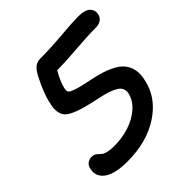

<svg xmlns="http://www.w3.org/2000/svg" viewBox="-193 -860 1017 1017"><g transform="rotate(-45 315.0 -352.0)"><path d="M189 12.2Q94.2 12.2 52.5 -18.3Q10.7 -48.8 21 -98.1Q24.4 -118.2 37.8 -129.2Q51.3 -140.1 71.8 -140.1Q84 -140.1 92 -135.5Q100.1 -130.9 106.4 -124.3Q112.8 -117.7 121.3 -111.1Q129.9 -104.5 148.7 -99.9Q167.5 -95.2 194.8 -95.2Q254.9 -95.2 308.1 -112.3Q361.3 -129.4 399.4 -163.1Q437.5 -196.8 446.8 -241.2Q453.1 -276.9 421.4 -297.4Q389.6 -317.9 314.9 -333Q253.9 -345.7 215.6 -357.2Q177.2 -368.7 153.1 -382.1Q128.9 -395.5 120.4 -411.4Q111.8 -427.2 110.4 -448.2Q108.9 -469.2 116.2 -496.1Q127.4 -555.7 172.9 -643.1Q189 -673.8 205.8 -687Q222.7 -700.2 247.1 -700.2Q322.3 -700.2 411.1 -708Q500 -715.8 548.8 -715.8Q595.7 -715.8 615.5 -696.5Q635.3 -677.2 628.9 -647.9Q624.5 -628.9 608.9 -618.4Q593.3 -607.9 569.8 -607.9Q509.8 -607.9 417.5 -600.6Q325.2 -593.3 266.1 -592.8Q233.9 -538.1 225.1 -496.1Q222.2 -480 227.5 -472.2Q232.9 -464.4 262.9 -454.1Q293 -443.8 361.8 -430.2Q428.7 -416.5 472.2 -396.5Q515.6 -376.5 535.4 -351.3Q555.2 -326.2 560.5 -295.2Q565.9 -264.2 557.1 -229Q536.1 -122.1 435.3 -54.9Q334.5 12.2 189 12.2Z"/></g></svg>

Font: Shantell Sans Normal
Style: Italic
Weight: 500
Italic angle: -11.31°
Designer: Stephen Nixon, Anya Danilova, Shantell Martin
Foundry: Arrow Type
Version: Version 1.006;[559af2be0]